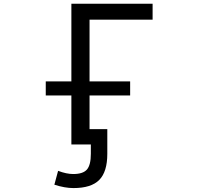

<svg xmlns="http://www.w3.org/2000/svg" viewBox="-20 -752 1040 1002"><path d="M540 -78.1V50.8Q540 144.5 498 187Q456.1 229.5 363.3 229.5Q318.4 229.5 263.7 211.9L283.2 139.6Q327.1 156.2 362.3 156.2Q413.1 156.2 433.6 132.8Q454.1 109.4 454.1 50.8V2H440.4H412.1H352.5V-253.9H218.8V-327.1H352.5V-732.4H776.4V-649.4H447.3V-327.1H659.2V-253.9H447.3V-78.1Z"/></svg>

Font: Gen Shin Gothic Monospace Regular
Style: Regular
Weight: 400
Designer: [Source Han Sans]
Ryoko NISHIZUKA  (kana & ideographs); Paul D. Hunt (Latin, Greek & Cyrillic); Wenlong ZHANG  (bopomofo
Version: Version 1.002.20150607